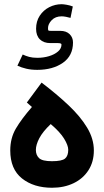

<svg xmlns="http://www.w3.org/2000/svg" viewBox="-20 -886 490 904"><path d="M86.9 -629.4Q101.1 -622.6 117.2 -618.2Q133.3 -613.8 156.2 -613.8Q185.1 -613.8 210.9 -621.6Q236.8 -629.4 253.2 -643.6Q269.5 -657.7 269.5 -676.3Q269.5 -683.1 252.4 -683.1H217.3Q185.5 -683.1 167.7 -700.7Q149.9 -718.3 149.9 -750.5Q149.9 -785.6 167 -811.8Q184.1 -837.9 211.7 -852.1Q239.3 -866.2 270.5 -866.2Q278.3 -866.2 293.9 -863.5Q309.6 -860.8 322.8 -855.5L312 -801.8Q302.2 -804.7 290.5 -806.9Q278.8 -809.1 270.5 -809.1Q240.7 -809.1 223.4 -791Q206.1 -772.9 206.1 -753.9Q206.1 -744.6 207.5 -742.7Q209 -740.7 219.7 -740.7H263.7Q292 -740.7 307.9 -725.1Q323.7 -709.5 323.7 -686Q323.7 -623.5 276.1 -590.3Q228.5 -557.1 155.3 -557.1Q127 -557.1 104 -562.5Q81.1 -567.9 62 -576.7ZM175.8 -497.1Q247.1 -442.9 302.7 -390.4Q358.4 -337.9 390.1 -285.2Q421.9 -232.4 421.9 -177.7Q421.9 -124 396.5 -84.5Q371.1 -44.9 326.4 -23.4Q281.7 -2 225.1 -2Q138.7 -2 83.5 -45.9Q28.3 -89.8 28.3 -177.7Q28.3 -235.8 54.9 -281Q81.5 -326.2 130.4 -382.3L106.4 -403.3ZM218.8 -301.8Q181.2 -266.1 165 -235.1Q148.9 -204.1 148.9 -180.2Q148.9 -155.8 164.1 -141.4Q179.2 -127 224.6 -127Q271.5 -127 286.4 -139.6Q301.3 -152.3 301.3 -180.7Q301.3 -201.2 282 -232.9Q262.7 -264.6 218.8 -301.8Z"/></svg>

Font: Vazir FD
Style: Bold-FD
Weight: 700
Designer: Saber Rastikerdar
Foundry: Saber Rastikerdar
Version: Version 30.1.0